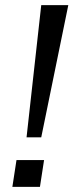

<svg xmlns="http://www.w3.org/2000/svg" viewBox="-20 -725 285 745"><path d="M83 -192 140 -705H245L140 -192ZM28 0 44 -104H151L135 0Z"/></svg>

Font: Nunito Sans 10pt
Style: Italic
Weight: 400
Italic angle: -9°
Designer: Vernon Adams
Foundry: Vernon Adams
Version: Version 3.101;gftools[0.9.27]